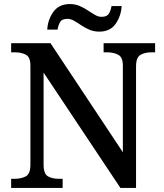

<svg xmlns="http://www.w3.org/2000/svg" viewBox="-20 -927 810 947"><path d="M35 0V-45H51Q84 -45 107 -57Q130 -69 130 -115V-603Q130 -646 107 -657.5Q84 -669 53 -669H35V-714H229L586 -176V-603Q586 -645 563 -657Q540 -669 509 -669H491V-714H745V-669H727Q695 -669 673 -656.5Q651 -644 651 -599V0H574L195 -569V-115Q195 -69 217 -57Q239 -45 271 -45H289V0ZM470 -771Q443 -771 421 -780.5Q399 -790 380.5 -802.5Q362 -815 345.5 -824.5Q329 -834 313 -834Q285 -834 276 -817.5Q267 -801 264 -781H213Q216 -831 243.5 -869Q271 -907 325 -907Q351 -907 373 -897.5Q395 -888 413.5 -875.5Q432 -863 448.5 -853.5Q465 -844 481 -844Q508 -844 517.5 -860.5Q527 -877 530 -897H580Q577 -847 550 -809Q523 -771 470 -771Z"/></svg>

Font: Noto Serif Lao Medium
Style: Regular
Weight: 500
Designer: Monotype Design Team
Foundry: Monotype Imaging Inc.
Version: Version 2.003; ttfautohint (v1.8.4.7-5d5b)